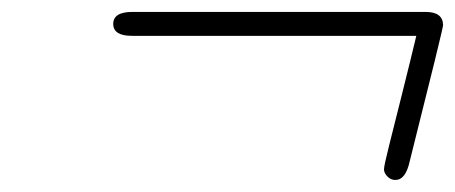

<svg xmlns="http://www.w3.org/2000/svg" viewBox="-20 -397 763 322"><path d="M202.1 -377H693.8Q722.7 -377 723.1 -355Q723.1 -349.1 667 -126Q660.2 -95.2 643.1 -95.2Q635.3 -95.2 629.6 -101.1Q624 -106.9 624 -113Q624 -119.1 632.6 -153.1Q641.1 -187 655 -242.4Q668.9 -297.9 678.2 -336.9H201.2Q169.9 -336.9 169.9 -356.9Q169.9 -377 202.1 -377Z"/></svg>

Font: CMU Concrete
Style: Italic
Weight: 500
Italic angle: -14.04°
Version: Version 0.7.0